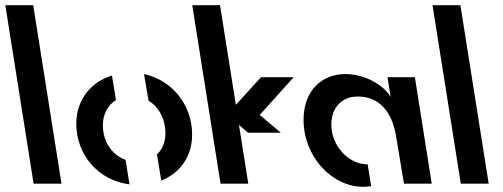

<svg xmlns="http://www.w3.org/2000/svg" viewBox="-46 -708 1938 740"><path d="M191 0 82 -688H-25.5L83.5 0Z M559 -113 575.5 -12C647 -40.5 694.5 -103.5 694.5 -189C694.5 -303 618.5 -399 509 -422.5L526.5 -320C565.5 -296.5 591.5 -250.5 591.5 -194C591.5 -160 579.5 -132 559 -113ZM248 -231C248 -112.5 332 -12.5 453 2.5L438 -92C387 -110 350.5 -160.5 350.5 -225.5C350.5 -267 368.5 -302.5 401 -322L385.5 -417C306.5 -392.5 248 -325.5 248 -231Z M875 -226.5 910 -196.5H1036.5L955 -265L1086 -410.5H960L863 -304L802 -688H695L804 0H911Z M1480.5 -183 1511 0H1618L1553 -410.5H1447.5L1459.5 -334.5C1433.5 -379.5 1361 -422.5 1285.5 -422.5C1195 -422.5 1124 -360 1124 -246C1124 -104.5 1233 12 1354 12C1364.5 12 1374.5 11 1384.5 9.5L1371 -74.5C1297 -74.5 1231 -146 1231 -228C1231 -290.5 1269 -336 1332.5 -336C1412.5 -336 1464 -282 1480.5 -183Z M1837.5 0 1728.5 -688H1621L1730 0Z"/></svg>

Font: Font.Observer
Style: Regular
Weight: 500
Italic angle: 9°
Version: Version 1.001;FEAKit 1.0